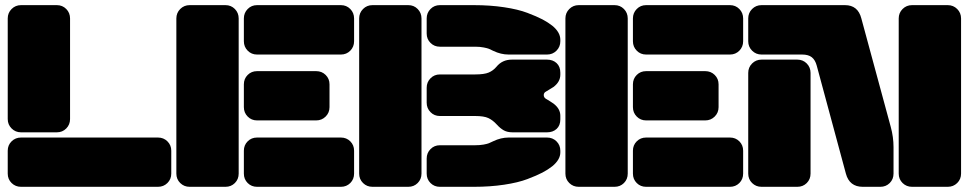

<svg xmlns="http://www.w3.org/2000/svg" viewBox="-20 -720 3734 740"><path d="M199.2 -210H61Q39.6 -210 24.7 -224.9Q9.8 -239.7 9.8 -261.2V-648.9Q9.8 -670.4 24.7 -685.3Q39.6 -700.2 61 -700.2H199.2Q220.7 -700.2 235.4 -685.3Q250 -670.4 250 -648.9V-261.2Q250 -239.7 235.4 -224.9Q220.7 -210 199.2 -210ZM588.9 0H61Q39.6 0 24.7 -14.6Q9.8 -29.3 9.8 -50.8V-139.2Q9.8 -160.6 24.7 -175.3Q39.6 -189.9 61 -189.9H588.9Q610.4 -189.9 625.2 -175.3Q640.1 -160.6 640.1 -139.2V-50.8Q640.1 -29.3 625.2 -14.6Q610.4 0 588.9 0Z M849.1 0H710.9Q689.5 0 674.6 -14.6Q659.7 -29.3 659.7 -50.8V-648.9Q659.7 -670.4 674.6 -685.3Q689.5 -700.2 710.9 -700.2H849.1Q870.6 -700.2 885.3 -685.3Q899.9 -670.4 899.9 -648.9V-50.8Q899.9 -29.3 885.3 -14.6Q870.6 0 849.1 0ZM1293.9 -509.8H970.7Q949.2 -509.8 934.6 -524.7Q919.9 -539.6 919.9 -561V-648.9Q919.9 -670.4 934.6 -685.3Q949.2 -700.2 970.7 -700.2H1293.9Q1315.4 -700.2 1330.1 -685.3Q1344.7 -670.4 1344.7 -648.9V-561Q1344.7 -539.6 1330.1 -524.7Q1315.4 -509.8 1293.9 -509.8ZM1198.7 -255.9H970.7Q949.2 -255.9 934.6 -270.8Q919.9 -285.6 919.9 -307.1V-395Q919.9 -416.5 934.6 -431.2Q949.2 -445.8 970.7 -445.8H1198.7Q1220.2 -445.8 1235.1 -431.2Q1250 -416.5 1250 -395V-307.1Q1250 -285.6 1235.1 -270.8Q1220.2 -255.9 1198.7 -255.9ZM1293.9 0H970.7Q949.2 0 934.6 -14.6Q919.9 -29.3 919.9 -50.8V-139.2Q919.9 -160.6 934.6 -175.3Q949.2 -189.9 970.7 -189.9H1293.9Q1315.4 -189.9 1330.1 -175.3Q1344.7 -160.6 1344.7 -139.2V-50.8Q1344.7 -29.3 1330.1 -14.6Q1315.4 0 1293.9 0Z M1553.7 0H1415.5Q1394 0 1379.2 -14.6Q1364.3 -29.3 1364.3 -50.8V-648.9Q1364.3 -670.4 1379.2 -685.3Q1394 -700.2 1415.5 -700.2H1553.7Q1575.2 -700.2 1589.8 -685.3Q1604.5 -670.4 1604.5 -648.9V-50.8Q1604.5 -29.3 1589.8 -14.6Q1575.2 0 1553.7 0ZM1811.5 -540H1675.3Q1653.8 -540 1639.2 -554.7Q1624.5 -569.3 1624.5 -590.8V-648.9Q1624.5 -670.4 1639.2 -685.3Q1653.8 -700.2 1675.3 -700.2H1806.6Q1869.1 -700.2 1922.9 -692.1Q1976.6 -684.1 2012.7 -670.4Q2048.8 -656.7 2070.6 -645.3Q2092.3 -633.8 2108.4 -621.1Q2139.6 -595.7 2139.6 -566.9V-561Q2139.6 -539.6 2124.8 -524.7Q2109.9 -509.8 2088.4 -509.8H1940.4Q1910.6 -509.8 1881.3 -523.9Q1869.1 -529.8 1864 -532Q1858.9 -534.2 1844.2 -537.1Q1829.6 -540 1811.5 -540ZM1624.5 -324.2V-381.8Q1624.5 -403.3 1639.2 -418.2Q1653.8 -433.1 1675.3 -433.1H1811.5Q1846.2 -433.1 1863.5 -440.4Q1880.9 -447.8 1893.6 -462.9Q1916 -490.2 1952.6 -490.2H2088.4Q2110.8 -490.2 2125.2 -476.8Q2139.6 -463.4 2139.6 -439.9V-432.1Q2139.6 -404.8 2113.3 -384.8L2084.5 -367.2Q2075.7 -362.8 2075.7 -353.5Q2075.7 -344.2 2084.5 -338.9Q2100.6 -329.6 2113.3 -320.8Q2139.6 -300.8 2139.6 -273.9V-259.8Q2139.6 -236.3 2125.2 -223.1Q2110.8 -210 2088.4 -210H1955.6Q1935.5 -210 1921.9 -217.5Q1908.2 -225.1 1894.5 -240.2Q1879.4 -256.8 1862.3 -264.9Q1845.2 -272.9 1811.5 -272.9H1675.3Q1653.8 -272.9 1639.2 -287.8Q1624.5 -302.7 1624.5 -324.2ZM1675.3 -160.2H1811.5Q1829.6 -160.2 1844 -162.8Q1858.4 -165.5 1864.3 -168Q1870.1 -170.4 1881.3 -175.8Q1910.6 -189.9 1940.4 -189.9H2088.4Q2109.9 -189.9 2124.8 -175.3Q2139.6 -160.6 2139.6 -139.2V-132.8Q2139.6 -104.5 2108.4 -79.1Q2092.3 -66.4 2070.6 -54.9Q2048.8 -43.5 2012.7 -29.8Q1976.6 -16.1 1922.9 -8.1Q1869.1 0 1806.6 0H1675.3Q1653.8 0 1639.2 -14.6Q1624.5 -29.3 1624.5 -50.8V-108.9Q1624.5 -130.4 1639.2 -145.3Q1653.8 -160.2 1675.3 -160.2Z M2348.6 0H2210.4Q2189 0 2174.1 -14.6Q2159.2 -29.3 2159.2 -50.8V-648.9Q2159.2 -670.4 2174.1 -685.3Q2189 -700.2 2210.4 -700.2H2348.6Q2370.1 -700.2 2384.8 -685.3Q2399.4 -670.4 2399.4 -648.9V-50.8Q2399.4 -29.3 2384.8 -14.6Q2370.1 0 2348.6 0ZM2793.5 -509.8H2470.2Q2448.7 -509.8 2434.1 -524.7Q2419.4 -539.6 2419.4 -561V-648.9Q2419.4 -670.4 2434.1 -685.3Q2448.7 -700.2 2470.2 -700.2H2793.5Q2814.9 -700.2 2829.6 -685.3Q2844.2 -670.4 2844.2 -648.9V-561Q2844.2 -539.6 2829.6 -524.7Q2814.9 -509.8 2793.5 -509.8ZM2698.2 -255.9H2470.2Q2448.7 -255.9 2434.1 -270.8Q2419.4 -285.6 2419.4 -307.1V-395Q2419.4 -416.5 2434.1 -431.2Q2448.7 -445.8 2470.2 -445.8H2698.2Q2719.7 -445.8 2734.6 -431.2Q2749.5 -416.5 2749.5 -395V-307.1Q2749.5 -285.6 2734.6 -270.8Q2719.7 -255.9 2698.2 -255.9ZM2793.5 0H2470.2Q2448.7 0 2434.1 -14.6Q2419.4 -29.3 2419.4 -50.8V-139.2Q2419.4 -160.6 2434.1 -175.3Q2448.7 -189.9 2470.2 -189.9H2793.5Q2814.9 -189.9 2829.6 -175.3Q2844.2 -160.6 2844.2 -139.2V-50.8Q2844.2 -29.3 2829.6 -14.6Q2814.9 0 2793.5 0Z M2915 -700.2H3236.8Q3286.6 -700.2 3299.8 -648.9L3413.1 -231Q3423.8 -191.9 3423.8 -152.8V-50.8Q3423.8 -29.3 3409.2 -14.6Q3394.5 0 3373 0H3305.2Q3253.9 0 3240.2 -50.8L3127.9 -466.8Q3122.1 -488.8 3108.9 -499.3Q3095.7 -509.8 3071.8 -509.8H2915Q2893.6 -509.8 2878.7 -524.7Q2863.8 -539.6 2863.8 -561V-648.9Q2863.8 -670.4 2878.7 -685.3Q2893.6 -700.2 2915 -700.2ZM3632.8 0H3495.1Q3473.6 0 3458.7 -14.6Q3443.8 -29.3 3443.8 -50.8V-648.9Q3443.8 -670.4 3458.7 -685.3Q3473.6 -700.2 3495.1 -700.2H3632.8Q3654.3 -700.2 3669.2 -685.3Q3684.1 -670.4 3684.1 -648.9V-50.8Q3684.1 -29.3 3669.2 -14.6Q3654.3 0 3632.8 0ZM3104 -439V-50.8Q3104 -29.3 3089.4 -14.6Q3074.7 0 3053.2 0H2915Q2893.6 0 2878.7 -14.6Q2863.8 -29.3 2863.8 -50.8V-439Q2863.8 -460.4 2878.7 -475.3Q2893.6 -490.2 2915 -490.2H3053.2Q3074.7 -490.2 3089.4 -475.3Q3104 -460.4 3104 -439Z"/></svg>

Font: Nastup Soft
Style: Regular
Weight: 400
Designer: Maksym Kobuzan
Foundry: Zakznak
Version: Version 1.020;hotconv 1.0.109;makeotfexe 2.5.65596